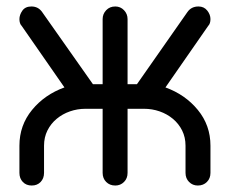

<svg xmlns="http://www.w3.org/2000/svg" viewBox="-20 -573 710 593"><path d="M374 -39Q374 -22 363 -11Q352 0 336 0Q319 0 308 -11Q297 -22 297 -39V-237H244Q219 -237 196 -229Q173 -221 155 -206Q137 -191 126.5 -170Q116 -149 116 -123V-39Q116 -22 105.5 -11Q95 0 78 0Q61 0 50.5 -11Q40 -22 40 -39V-123Q40 -186 79 -233.5Q118 -281 179 -303L47 -493Q40 -500 40 -514Q40 -527 49 -540Q58 -553 77 -553Q98 -553 110 -536L267 -313H297V-514Q297 -530 308 -541.5Q319 -553 336 -553Q352 -553 363 -541.5Q374 -530 374 -514V-313H403L559 -536Q571 -553 593 -553Q610 -553 620 -540.5Q630 -528 630 -514Q630 -500 623 -493L491 -303Q552 -281 591 -233.5Q630 -186 630 -123V-39Q630 -22 619 -11Q608 0 591 0Q575 0 564 -11Q553 -22 553 -39V-123Q553 -149 542.5 -170Q532 -191 514 -206Q496 -221 473 -229Q450 -237 425 -237H374Z"/></svg>

Font: VDS Compensated
Style: Light
Weight: 300
Designer: artmaker
Foundry: artmaker
Version: Version 1.000 2012 initial release